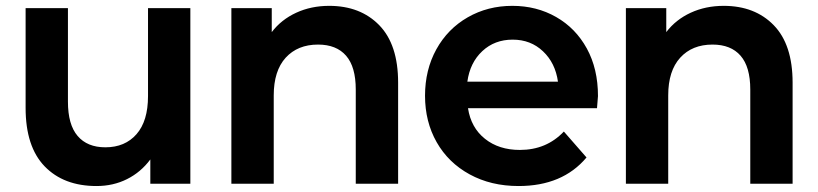

<svg xmlns="http://www.w3.org/2000/svg" viewBox="-20 -622 2769 650"><path d="M624.4 0H488.9V-82.2Q456.7 -38.9 410 -15.6Q363.3 7.8 306.7 7.8Q195.6 7.8 131.1 -58.9Q66.7 -125.6 66.7 -256.7V-594.4H210V-277.8Q210 -200 242.8 -161.7Q275.6 -123.3 336.7 -123.3Q403.3 -123.3 442.2 -167.8Q481.1 -212.2 481.1 -296.7V-594.4H624.4Z M1327.8 -342.2V0H1184.4V-318.9Q1184.4 -395.6 1151.7 -433.3Q1118.9 -471.1 1056.7 -471.1Q987.8 -471.1 947.2 -426.7Q906.7 -382.2 906.7 -298.9V0H763.3V-594.4H900V-513.3Q932.2 -555.6 982.8 -578.9Q1033.3 -602.2 1094.4 -602.2Q1200 -602.2 1263.9 -536.7Q1327.8 -471.1 1327.8 -342.2Z M2001.1 -255.6H1564.4Q1574.4 -190 1621.7 -152.2Q1668.9 -114.4 1740 -114.4Q1830 -114.4 1888.9 -176.7L1965.6 -88.9Q1884.4 7.8 1735.6 7.8Q1642.2 7.8 1570 -31.7Q1497.8 -71.1 1458.3 -140.6Q1418.9 -210 1418.9 -297.8Q1418.9 -385.6 1457.2 -455Q1495.6 -524.4 1563.3 -563.3Q1631.1 -602.2 1714.4 -602.2Q1796.7 -602.2 1862.8 -564.4Q1928.9 -526.7 1966.7 -457.8Q2004.4 -388.9 2004.4 -296.7Q2004.4 -292.2 2001.1 -255.6ZM1562.2 -345.6H1868.9Q1860 -408.9 1818.3 -448.3Q1776.7 -487.8 1715.6 -487.8Q1654.4 -487.8 1612.8 -448.9Q1571.1 -410 1562.2 -345.6Z M2663.3 -342.2V0H2520V-318.9Q2520 -395.6 2487.2 -433.3Q2454.4 -471.1 2392.2 -471.1Q2323.3 -471.1 2282.8 -426.7Q2242.2 -382.2 2242.2 -298.9V0H2098.9V-594.4H2235.6V-513.3Q2267.8 -555.6 2318.3 -578.9Q2368.9 -602.2 2430 -602.2Q2535.6 -602.2 2599.4 -536.7Q2663.3 -471.1 2663.3 -342.2Z"/></svg>

Font: Paperlogy 7 Bold
Style: Regular
Weight: 700
Designer: redesigned by Lee Juim, glyphs from Gmarket Sans & Montserrat
Foundry: PT&
Version: Version 1.001